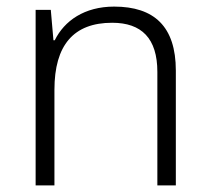

<svg xmlns="http://www.w3.org/2000/svg" viewBox="-20 -562 636 582"><path d="M326 -542C236 -542 175 -499 146 -440H142L134 -532H88V0H145V-290C145 -425 203 -493 320 -493C409 -493 457 -446 457 -344V0H513V-348C513 -482 447 -542 326 -542Z"/></svg>

Font: Noto Sans Gurmukhi Light
Style: Regular
Weight: 300
Designer: Jelle Bosma - Monotype Design Team
Foundry: Monotype Imaging Inc.
Version: Version 2.004